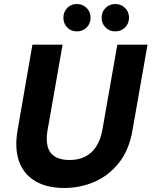

<svg xmlns="http://www.w3.org/2000/svg" viewBox="-20 -922 753 954"><path d="M299 12Q212 12 154.5 -22.5Q97 -57 74.5 -121Q52 -185 67 -273L141 -700H291L216 -273Q208 -228 216.5 -195Q225 -162 252 -144.5Q279 -127 326 -127Q369 -127 402.5 -143.5Q436 -160 457.5 -193Q479 -226 488 -273L563 -700H713L638 -273Q621 -176 571 -113Q521 -50 450.5 -19Q380 12 299 12ZM362 -766Q333 -766 314 -785.5Q295 -805 295 -834Q295 -863 314 -882.5Q333 -902 362 -902Q391 -902 410.5 -882.5Q430 -863 430 -834Q430 -805 410.5 -785.5Q391 -766 362 -766ZM553 -766Q524 -766 504.5 -785.5Q485 -805 485 -834Q485 -863 504.5 -882.5Q524 -902 553 -902Q582 -902 601.5 -882.5Q621 -863 621 -834Q621 -805 601.5 -785.5Q582 -766 553 -766Z"/></svg>

Font: DM Sans 24pt Black
Style: Italic
Weight: 900
Italic angle: -10°
Designer: Colophon Foundry, Jonny Pinhorn
Foundry: Colophon Foundry
Version: Version 4.004;gftools[0.9.30]